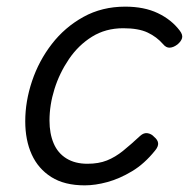

<svg xmlns="http://www.w3.org/2000/svg" viewBox="-20 -539 569 578"><path d="M235 19Q174 19 134.5 -6Q95 -31 75.5 -74Q56 -117 56 -174Q56 -234 76.5 -295Q97 -356 136 -406.5Q175 -457 231 -488Q287 -519 357 -519Q414 -519 455 -499.5Q496 -480 521 -447Q531 -434 528 -424Q525 -414 514 -405Q502 -396 491 -395.5Q480 -395 471 -406Q452 -428 424.5 -441Q397 -454 351 -454Q298 -454 257 -428.5Q216 -403 187.5 -361Q159 -319 144 -271Q129 -223 129 -176Q129 -137 141.5 -107.5Q154 -78 180 -62Q206 -46 243 -46Q277 -46 302 -56Q327 -66 350.5 -85Q374 -104 402 -130Q413 -140 424.5 -138Q436 -136 444 -127Q455 -118 456 -108Q457 -98 447 -86Q415 -46 377.5 -23.5Q340 -1 303.5 9Q267 19 235 19Z"/></svg>

Font: Playwrite CO Light
Style: Regular
Weight: 300
Version: Version 1.002